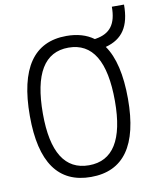

<svg xmlns="http://www.w3.org/2000/svg" viewBox="-90 -876 782 956"><g transform="rotate(-10 301.5 -398.5)"><path d="M293 9.8C457.5 9.8 541 -106.4 541 -341.8C541 -463.9 519.5 -555.2 477.1 -615.2C563.5 -638.2 603 -697.3 603 -807.1H541.5C541.5 -719.2 508.8 -676.3 436 -664.1L430.2 -663.1C393.6 -689.9 347.7 -703.1 293 -703.1C128.4 -703.1 44.9 -583 44.9 -341.8C44.9 -106.4 128.4 9.8 293 9.8ZM293 -49.3C171.9 -49.3 110.8 -147 110.8 -341.8C110.8 -543.9 171.9 -644 293 -644C414.1 -644 475.1 -543.9 475.1 -341.8C475.1 -147 414.1 -49.3 293 -49.3Z"/></g></svg>

Font: Cascadia Mono Light
Style: Regular
Weight: 300
Monospace: yes
Designer: Aaron Bell
Foundry: Saja Typeworks
Version: Version 2404.023